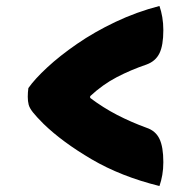

<svg xmlns="http://www.w3.org/2000/svg" viewBox="-20 -622 640 643"><path d="M75 -327Q96 -357 138 -396Q180 -435 238 -475Q296 -515 366.5 -548.5Q437 -582 514 -602Q520 -585 523.5 -564.5Q527 -544 527 -521Q527 -470 514 -443.5Q501 -417 471 -406Q418 -388 371 -363.5Q324 -339 282 -300V-294Q326 -261 372.5 -237Q419 -213 471 -194Q501 -184 514 -157Q527 -130 527 -79Q527 -56 523.5 -36Q520 -16 514 1Q385 -31 287 -88.5Q189 -146 126 -207Q102 -231 90.5 -245.5Q79 -260 76 -271.5Q73 -283 73 -298Q73 -305 73.5 -312.5Q74 -320 75 -327Z"/></svg>

Font: Recursive Sn Csl St Blk
Style: Regular
Weight: 900
Version: Version 1.079;hotconv 1.0.112;makeotfexe 2.5.65598; ttfautoh